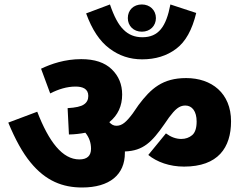

<svg xmlns="http://www.w3.org/2000/svg" viewBox="-20 -897 1093 861"><path d="M744.1 -877C725.1 -776.9 690.9 -730 618.2 -730C584.5 -730 556.6 -741.2 534.2 -763.7C511.2 -785.6 491.2 -823.7 473.1 -877L366.2 -836.9C392.6 -764.2 427.2 -711.9 470.7 -679.7C513.7 -647 562.5 -630.9 617.2 -630.9C677.2 -630.9 728 -646.5 770 -678.2C812 -709.5 841.8 -763.2 859.9 -838.9ZM553.2 -815.9C553.2 -781.2 578.6 -754.9 616.2 -754.9C653.3 -754.9 679.2 -781.2 679.2 -815.9C679.2 -851.6 651.9 -877 616.2 -877C578.6 -877 553.2 -851.6 553.2 -815.9ZM540 -210.9V-211.4V-211.9V-212.4V-212.9V-213.4V-213.9V-214.4V-217.8C622.1 -220.7 661.1 -259.8 716.8 -339.8L737.8 -370.1C764.6 -405.8 783.2 -423.8 811 -423.8C841.8 -423.8 861.8 -397.5 861.8 -352.1C861.8 -322.8 855 -302.2 841.8 -291C828.6 -279.8 812 -273.9 793 -273.9C769.5 -273.9 746.6 -282.2 724.1 -298.8L645 -202.1C683.6 -170.4 740.7 -149.9 805.2 -149.9C958 -149.9 1016.1 -234.9 1016.1 -353C1016.1 -479.5 928.7 -546.9 814.9 -546.9C709 -546.9 656.7 -500 601.1 -425.8L575.2 -388.2C545.9 -349.1 527.3 -333 502 -333C489.7 -333 479.5 -338.4 470.2 -349.1C508.8 -380.4 527.8 -421.9 527.8 -473.1C527.8 -518.6 512.2 -556.2 481 -586.4C449.7 -616.7 404.3 -631.8 344.2 -631.8C270.5 -631.8 209.5 -610.4 164.1 -588.9L205.1 -478C242.2 -497.1 280.3 -508.8 318.8 -508.8C349.6 -508.8 376 -499.5 376 -466.8C376 -450.2 369.6 -437.5 356.4 -428.7C343.3 -419.4 318.8 -414.1 283.2 -412.1L289.1 -293.9C315.9 -294.4 340.3 -297.4 362.8 -301.8C379.9 -280.8 388.2 -256.8 388.2 -230C388.2 -198.2 370.6 -182.1 335.9 -182.1C259.8 -182.1 199.2 -261.2 147 -396L17.1 -347.2C48.8 -270.5 82 -210.9 116.7 -168.9C185.1 -85 261.7 -56.2 348.1 -56.2C471.7 -56.2 540 -113.8 540 -210.9Z"/></svg>

Font: Noto Reveo Sans
Style: Regular
Weight: 800
Designer: Monotype Design Team
Foundry: Monotype Imaging Inc.
Version: Version 2.007